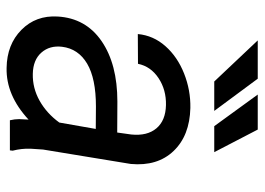

<svg xmlns="http://www.w3.org/2000/svg" viewBox="-128 -652 790 573"><g transform="rotate(90 266.5 -365.0)"><path d="M24.9 0ZM338.4 0Q335 -14.2 335 -27.8L336.4 -55.7Q263.7 11.7 182.1 9.8Q112.3 8.8 68.6 -34.4Q24.9 -77.6 28.8 -142.6Q33.7 -226.6 102.3 -273.7Q170.9 -320.8 282.7 -320.8L375 -320.3L380.9 -362.3Q385.7 -409.7 362.5 -437.3Q339.4 -464.8 293 -465.8Q247.6 -466.8 212.6 -443.6Q177.7 -420.4 169.9 -382.3L81.1 -381.8Q85.4 -428.2 117.2 -464.1Q148.9 -500 198.7 -519.8Q248.5 -539.6 301.8 -538.6Q384.3 -536.6 430.2 -488.5Q476.1 -440.4 468.8 -360.8L425.8 -99.1L423.3 -61.5Q422.4 -34.7 429.2 -8.3L428.2 0ZM199.7 -68.4Q242.2 -67.4 280 -88.6Q317.9 -109.9 345.2 -147.5L364.3 -256.3L297.4 -256.8Q213.9 -256.8 169.4 -230.5Q125 -204.1 119.1 -155.8Q114.7 -118.7 136.5 -94Q158.2 -69.3 199.7 -68.4ZM310.5 -609.9H222.7L100.1 -739.7H214.4ZM433.6 -609.9H356L261.7 -739.7H366.2Z"/></g></svg>

Font: Roboto
Style: Italic
Weight: 400
Italic angle: -12°
Designer: Google
Version: Version 2.134; 2016; ttfautohint (v1.6)